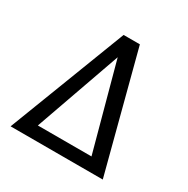

<svg xmlns="http://www.w3.org/2000/svg" viewBox="-138 -707 810 828"><g transform="rotate(30 267.0 -292.5)"><path d="M21 0 246 -585H327L480 0ZM121 -62H388L272 -489Z"/></g></svg>

Font: Alumni Sans Medium
Style: Italic
Weight: 500
Italic angle: -8°
Designer: Robert E. Leuschke
Foundry: Robert E. Leuschke
Version: Version 1.016